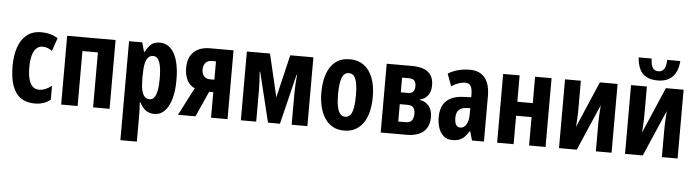

<svg xmlns="http://www.w3.org/2000/svg" viewBox="-55 -1026 5511 1521"><g transform="rotate(5 2700.0 -265.5)"><path d="M235 10Q168 10 123.5 -20.5Q79 -51 56.5 -113.5Q34 -176 34 -271Q34 -354 55.5 -418.5Q77 -483 122 -520Q167 -557 237 -557Q278 -557 310 -548Q342 -539 370 -521L334 -417Q315 -431 297 -437.5Q279 -444 257 -444Q229 -444 208.5 -424.5Q188 -405 177.5 -366.5Q167 -328 167 -271Q167 -215 177.5 -177Q188 -139 208.5 -120.5Q229 -102 259 -102Q285 -102 310 -112.5Q335 -123 359 -142V-31Q333 -10 301 0Q269 10 235 10Z M829 -547V0H698V-437H575V0H444V-547Z M1180 -557Q1255 -557 1296 -483Q1337 -409 1337 -272Q1337 -184 1318.5 -121Q1300 -58 1266 -24Q1232 10 1184 10Q1160 10 1138.5 1Q1117 -8 1099.5 -26Q1082 -44 1068 -72H1063Q1065 -41 1066 -17.5Q1067 6 1067 21V240H936V-547H1041L1061 -475H1068Q1084 -507 1101 -525Q1118 -543 1137.5 -550Q1157 -557 1180 -557ZM1138 -447Q1113 -447 1097.5 -430.5Q1082 -414 1074.5 -378.5Q1067 -343 1067 -287V-260Q1067 -206 1074.5 -171Q1082 -136 1098 -119.5Q1114 -103 1138 -103Q1160 -103 1174.5 -121.5Q1189 -140 1196.5 -177.5Q1204 -215 1204 -271Q1204 -360 1188 -403.5Q1172 -447 1138 -447Z M1512 0H1373L1487 -221Q1460 -232 1442 -254Q1424 -276 1414.5 -307.5Q1405 -339 1405 -378Q1405 -459 1451.5 -503Q1498 -547 1580 -547H1767V0H1636V-203H1603ZM1536 -373Q1536 -340 1553.5 -321Q1571 -302 1603 -302H1636V-448H1603Q1571 -448 1553.5 -428Q1536 -408 1536 -373Z M2402 -547V0H2277V-252Q2277 -283 2279 -320.5Q2281 -358 2285 -397H2281L2184 0H2089L1992 -397H1988Q1991 -359 1993 -322Q1995 -285 1995 -252V0H1873V-547H2057L2137 -206L2218 -547Z M2898 -275Q2898 -218 2887 -166.5Q2876 -115 2851.5 -75.5Q2827 -36 2787.5 -13Q2748 10 2692 10Q2640 10 2601.5 -12.5Q2563 -35 2538 -74.5Q2513 -114 2501 -165.5Q2489 -217 2489 -275Q2489 -358 2510.5 -421.5Q2532 -485 2577 -521Q2622 -557 2694 -557Q2756 -557 2802 -524.5Q2848 -492 2873 -429Q2898 -366 2898 -275ZM2622 -273Q2622 -216 2629.5 -177.5Q2637 -139 2652.5 -119.5Q2668 -100 2693 -100Q2719 -100 2734.5 -119.5Q2750 -139 2757 -178Q2764 -217 2764 -275Q2764 -333 2757 -371Q2750 -409 2734.5 -428Q2719 -447 2693 -447Q2656 -447 2639 -404.5Q2622 -362 2622 -273Z M3358 -408Q3358 -360 3336 -329Q3314 -298 3273 -288V-284Q3318 -277 3344.5 -243.5Q3371 -210 3371 -158Q3371 -119 3359.5 -89.5Q3348 -60 3325 -40Q3302 -20 3267.5 -10Q3233 0 3188 0H2985V-547H3187Q3244 -547 3282 -531.5Q3320 -516 3339 -485.5Q3358 -455 3358 -408ZM3238 -172Q3238 -207 3223 -222Q3208 -237 3177 -237H3116V-99H3176Q3208 -99 3223 -117Q3238 -135 3238 -172ZM3227 -390Q3227 -419 3213.5 -433.5Q3200 -448 3172 -448H3116V-331H3174Q3202 -331 3214.5 -346.5Q3227 -362 3227 -390Z M3646 -557Q3723 -557 3764.5 -508Q3806 -459 3806 -362V0H3711L3690 -73H3687Q3671 -45 3652.5 -26.5Q3634 -8 3611 1Q3588 10 3556 10Q3512 10 3484.5 -14.5Q3457 -39 3444.5 -78Q3432 -117 3432 -161Q3432 -247 3478 -290.5Q3524 -334 3609 -338L3675 -341V-363Q3675 -408 3661.5 -430Q3648 -452 3618 -452Q3596 -452 3568.5 -443Q3541 -434 3509 -414L3473 -511Q3509 -534 3553 -545.5Q3597 -557 3646 -557ZM3640 -252Q3602 -250 3583 -229Q3564 -208 3564 -167Q3564 -130 3575.5 -112Q3587 -94 3610 -94Q3639 -94 3657 -124Q3675 -154 3675 -204V-254Z M4042 -547V-337H4165V-547H4296V0H4165V-226H4042V0H3911V-547Z M4529 -330Q4529 -312 4528.5 -294.5Q4528 -277 4527.5 -259.5Q4527 -242 4525.5 -222Q4524 -202 4522 -179L4680 -547H4821V0H4696V-220Q4696 -244 4697 -268Q4698 -292 4699.5 -317Q4701 -342 4703 -367L4544 0H4403V-547H4529Z M5300 -771Q5296 -715 5276 -677.5Q5256 -640 5220.5 -621Q5185 -602 5134 -602Q5081 -602 5045.5 -620.5Q5010 -639 4991.5 -677Q4973 -715 4969 -771H5072Q5074 -722 5088 -698.5Q5102 -675 5134 -675Q5164 -675 5179.5 -698.5Q5195 -722 5196 -771ZM5054 -330Q5054 -312 5053.5 -294.5Q5053 -277 5052.5 -259.5Q5052 -242 5050.5 -222Q5049 -202 5047 -179L5205 -547H5346V0H5221V-220Q5221 -244 5222 -268Q5223 -292 5224.5 -317Q5226 -342 5228 -367L5069 0H4928V-547H5054Z"/></g></svg>

Font: Noto Sans Display ExtraCondensed
Style: Bold
Weight: 700
Width: 2
Designer: Monotype Design Team
Foundry: Monotype Imaging Inc.
Version: Version 2.003